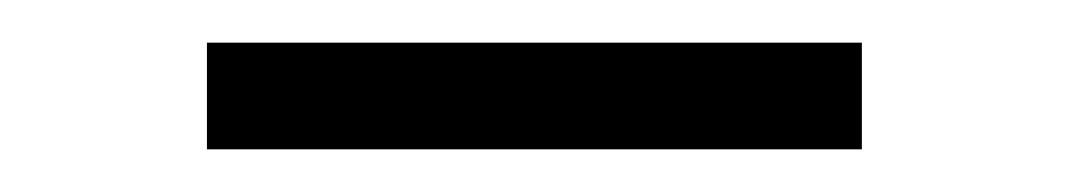

<svg xmlns="http://www.w3.org/2000/svg" viewBox="-20 -297 501 90"><path d="M384 -277V-227H77V-277Z"/></svg>

Font: Exo 2 Light
Style: Regular
Weight: 300
Designer: Natanael Gama
Foundry: Natanael Gama
Version: Version 2.010